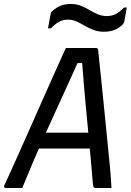

<svg xmlns="http://www.w3.org/2000/svg" viewBox="-36 -948 659 968"><path d="M145 -279H370Q380 -279 391.5 -279Q403 -279 414 -279L438 -290L442 -244L445 -199H139Q135 -199 133 -200.5Q131 -202 130.5 -205Q130 -208 130 -210ZM76 0Q56 0 35.5 0Q15 0 -5 0Q-10 0 -12.5 -2Q-15 -4 -15.5 -7Q-16 -10 -14 -14Q3 -51 24 -97Q45 -143 68 -195Q91 -247 115.5 -302Q140 -357 164.5 -412.5Q189 -468 212.5 -520.5Q236 -573 257 -620Q278 -667 296 -706Q335 -706 373 -706Q411 -706 447 -706Q452 -706 454 -705Q456 -704 457.5 -701Q459 -698 459 -694Q466 -626 473.5 -554Q481 -482 488.5 -407.5Q496 -333 503.5 -256Q511 -179 519 -99Q521 -75 523 -50Q525 -25 526 0Q506 0 486 0Q466 0 448 0Q443 0 439.5 -1.5Q436 -3 434.5 -8.5Q433 -14 432 -24Q427 -87 421 -152Q415 -217 409 -281Q403 -345 397 -408Q391 -471 386 -531Q381 -591 377 -647L398 -630H334L362 -646Q338 -592 310 -530.5Q282 -469 251.5 -402.5Q221 -336 190.5 -268Q160 -200 131 -132Q102 -64 76 0ZM502 -867Q527 -867 547 -877Q567 -887 589 -910H603Q600 -893 597 -874.5Q594 -856 591 -841Q590 -836 588 -832Q586 -828 580 -822Q563 -806 541 -797Q519 -788 487 -788Q459 -788 435.5 -797Q412 -806 391.5 -818Q371 -830 350.5 -839.5Q330 -849 306 -849Q282 -849 261.5 -838Q241 -827 221 -805H206Q209 -822 212.5 -841Q216 -860 219 -876Q220 -880 221.5 -884.5Q223 -889 230 -894Q248 -910 269.5 -919Q291 -928 321 -928Q350 -928 373 -918.5Q396 -909 416 -897Q436 -885 457 -876Q478 -867 502 -867Z"/></svg>

Font: Rec Mono Linear
Style: Italic
Weight: 400
Italic angle: -10°
Monospace: yes
Version: Version 1.085; ttfautohint (v1.8.4.7-5d5b)